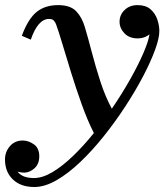

<svg xmlns="http://www.w3.org/2000/svg" viewBox="-67 -490 659 770"><path d="M70.5 260Q16.5 260 -15.2 229.8Q-47 199.5 -47 149.5Q-47 119.5 -27.5 96.5Q-8 73.5 24.5 73.5Q47 73.5 68.8 88.8Q90.5 104 90.5 137Q90.5 167.5 71.5 184.8Q52.5 202 29.5 202.5Q17 202 3.5 198.5Q22.5 224 69 224Q104 224 144 200Q184 176 226.2 135.2Q268.5 94.5 309.5 43.5Q284 -6.5 261 -70.8Q238 -135 218 -199.5Q198 -264 182.5 -316Q167 -368 157.5 -393.5Q154.5 -401 148.8 -407.5Q143 -414 129.5 -414Q85 -414 56.5 -331L20.5 -346.5Q45.5 -414 79.5 -441.8Q113.5 -469.5 166 -469.5Q215.5 -469.5 239 -444.5Q262.5 -419.5 273.5 -380.5Q286 -339 301 -281.2Q316 -223.5 335.5 -163.2Q355 -103 381.5 -54Q422 -113.5 454.8 -171.5Q487.5 -229.5 508 -277Q528.5 -324.5 532.5 -352Q512 -336 485.5 -336Q451.5 -336 432 -356.5Q412.5 -377 412.5 -403Q412.5 -430.5 432.8 -450Q453 -469.5 484.5 -469.5Q517.5 -469.5 536.5 -453Q555.5 -436.5 563.8 -412.2Q572 -388 572 -365Q572 -337 554.8 -289.8Q537.5 -242.5 507 -184.2Q476.5 -126 436.2 -64.2Q396 -2.5 350 55.2Q304 113 255.5 159.2Q207 205.5 159.8 232.8Q112.5 260 70.5 260Z"/></svg>

Font: Bodoni* 06pt Medium
Style: Italic
Weight: 500
Italic angle: -13°
Version: Version 2.3